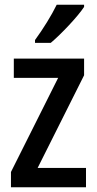

<svg xmlns="http://www.w3.org/2000/svg" viewBox="-20 -786 406 806"><path d="M333 -757V-766H218C196 -721 162 -666 127 -618V-606H193C237 -643 307 -717 333 -757ZM341 0V-81H138L333 -470V-540H38V-459H224L26 -64V0Z"/></svg>

Font: Noto Sans Kannada Condensed Medium
Style: Regular
Weight: 500
Width: 3
Designer: Jelle Bosma - Monotype Design Team
Foundry: Monotype Imaging Inc.
Version: Version 2.005